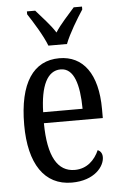

<svg xmlns="http://www.w3.org/2000/svg" viewBox="-55 -805 540 854"><g transform="rotate(-5 215.5 -378.0)"><path d="M180 -606H263C280 -651 319 -715 344 -753V-766H307C279 -733 245 -699 221 -661C197 -699 163 -733 135 -766H98V-753C123 -715 163 -651 180 -606ZM231 10C333 10 378 -50 378 -91C378 -109 369 -119 358 -124C339 -81 304 -45 249 -45C173 -45 131 -114 130 -264H393V-304C393 -462 329 -546 223 -546C108 -546 42 -452 42 -264C42 -90 109 10 231 10ZM307 -313H131C134 -430 165 -496 225 -496C284 -496 306 -422 307 -313Z"/></g></svg>

Font: Noto Serif Lao ExtCond
Style: Regular
Weight: 400
Width: 2
Designer: Monotype Design Team
Foundry: Monotype Imaging Inc.
Version: Version 2.004